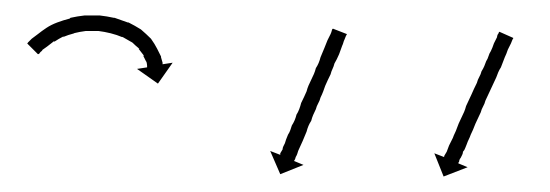

<svg xmlns="http://www.w3.org/2000/svg" viewBox="-20 -583 710 248"><path d="M16 -528Q16 -528 16 -528Q16 -528 16 -528Q16 -528 16 -528Q16 -528 16 -528Q18 -530 21 -533Q21 -533 21 -533Q21 -533 21 -533Q21 -533 21 -533Q21 -533 21 -533Q25 -536 29 -539Q29 -539 29 -539Q29 -539 29 -539Q29 -539 29 -539Q29 -539 29 -539Q34 -543 40 -547Q40 -547 40 -547Q40 -547 40 -547Q40 -547 40 -547Q40 -547 40 -547Q46 -551 54 -554Q54 -554 54 -554Q54 -554 54 -554Q54 -554 54 -554Q54 -554 54 -554Q62 -557 70 -559Q70 -559 70.5 -559.5Q71 -560 71 -560Q71 -560 71 -560Q71 -560 71 -560Q80 -562 89 -563Q89 -563 89 -563Q89 -563 89 -563Q89 -563 89 -563Q89 -563 89 -563Q99 -563 108 -563Q108 -563 108 -563Q108 -563 108 -563Q108 -563 108.5 -563Q109 -563 109 -563Q118 -562 127 -560Q127 -560 127 -560Q127 -560 127 -560Q128 -560 128 -560Q128 -560 128 -560Q137 -557 145 -554Q145 -554 145.5 -554Q146 -554 146 -554Q146 -554 146 -554Q146 -554 146 -554Q154 -550 162 -545Q162 -545 162 -545Q162 -545 162 -545Q162 -545 162 -545Q162 -545 162 -545Q169 -539 175 -533Q175 -533 175 -533Q175 -533 175 -533Q175 -533 175 -533Q175 -533 175 -533Q180 -526 183 -520Q183 -520 183 -520Q183 -520 183 -520Q183 -520 183 -520Q183 -520 183 -520Q186 -514 188 -510Q188 -510 188 -509.5Q188 -509 188 -509Q188 -509 188 -509Q188 -509 188 -509Q189 -505 190 -502Q190 -502 190 -502Q190 -502 190 -502Q190 -502 190 -502Q190 -502 190 -502Q190 -501 190 -500L203 -502L184 -475L157 -494L170 -496Q170 -497 170 -498Q170 -498 170 -498Q170 -498 170 -498Q170 -498 170 -498Q170 -498 170 -498Q170 -500 169 -504Q169 -504 169 -503.5Q169 -503 169 -503Q169 -503 169 -503Q169 -503 169 -503Q167 -507 165 -511Q165 -511 165.5 -511Q166 -511 166 -511Q166 -511 166 -511Q166 -511 166 -511Q163 -515 159 -520Q159 -520 159.5 -520Q160 -520 160 -520Q160 -520 160 -520Q160 -520 160 -520Q155 -524 150 -529Q150 -529 150 -529Q150 -529 150 -529Q150 -528 150.5 -528Q151 -528 151 -528Q144 -532 137 -536Q137 -536 137.5 -536Q138 -536 138 -536Q138 -536 138 -535.5Q138 -535 138 -535Q131 -538 123 -540Q123 -540 123 -540Q123 -540 123 -540Q123 -540 123 -540Q123 -540 123 -540Q115 -542 107 -543Q107 -543 107 -543Q107 -543 107 -543Q107 -543 107 -543Q107 -543 107 -543Q99 -543 91 -543Q91 -543 91 -543Q91 -543 91 -543Q91 -543 91 -543Q91 -543 91 -543Q83 -542 75 -540Q75 -540 75 -540Q75 -540 76 -540Q76 -540 76 -540Q76 -540 76 -540Q68 -538 61 -535Q61 -535 61.5 -535Q62 -535 62 -536Q62 -536 62 -536Q62 -536 62 -536Q56 -533 50 -529Q50 -529 50 -529.5Q50 -530 50 -530Q50 -530 50 -530Q50 -530 50 -530Q45 -526 41 -523Q41 -523 41 -523Q41 -523 41 -523Q41 -523 41 -523Q41 -523 41 -523Q37 -520 34 -518Q34 -518 34.5 -518Q35 -518 35 -518Q35 -518 35 -518Q35 -518 35 -518Q32 -516 31 -514Q31 -514 31 -514Q31 -514 31 -514Q31 -514 31 -514Q31 -514 31 -514Q30 -513 29 -513L15 -527Q16 -527 16 -528ZM427 -537Q426 -534 425 -532Q424 -530 423.5 -528Q423 -526 422 -524Q421 -521 420 -518.5Q419 -516 418 -513Q415 -506 412 -501Q411 -497 409.5 -494Q408 -491 407 -487Q403 -479 400 -472Q399 -469 397.5 -465Q396 -461 394 -457Q393 -453 391 -449.5Q389 -446 388 -442Q386 -438 384.5 -434.5Q383 -431 382 -427Q380 -424 378.5 -420.5Q377 -417 376 -413Q373 -406 371 -401Q369 -397 366 -390Q365 -388 364.5 -386Q364 -384 363 -382Q362 -381 361 -377Q361 -377 360.5 -376.5Q360 -376 360 -375L372 -370L342 -358L329 -388L342 -383Q342 -384 342 -385Q344 -388 345 -390Q345 -392 346 -394Q347 -396 348 -398Q349 -402 352 -409Q354 -412 355 -415Q356 -418 357 -421Q359 -424 360.5 -427.5Q362 -431 363 -435Q365 -438 366.5 -442Q368 -446 369 -450Q373 -458 376 -465Q377 -469 378.5 -472.5Q380 -476 382 -480Q384 -484 385.5 -487.5Q387 -491 388 -495Q390 -498 391.5 -501.5Q393 -505 394 -509Q397 -516 399 -521Q402 -528 403 -531Q406 -537 407 -539Q408 -541 409 -545Q409 -545 410 -546L428 -539Q428 -538 427 -537ZM642 -532Q641 -529 640 -527Q639 -525 638 -523Q637 -521 636 -519Q635 -516 634 -513.5Q633 -511 632 -509Q631 -506 629.5 -502.5Q628 -499 627 -496Q625 -493 623.5 -489.5Q622 -486 621 -483Q619 -479 617.5 -475.5Q616 -472 614 -468Q612 -464 610.5 -460.5Q609 -457 607 -453Q606 -449 604 -445.5Q602 -442 601 -438Q599 -434 597.5 -430.5Q596 -427 594 -423Q591 -415 588 -409Q587 -406 585.5 -403Q584 -400 583 -397Q582 -395 581 -392Q580 -389 578 -387Q578 -385 577 -383Q576 -381 575 -379Q574 -378 573.5 -376.5Q573 -375 573 -374Q572 -373 572 -372.5Q572 -372 572 -372L584 -367L553 -355L541 -385L554 -380Q553 -379 554 -382Q556 -385 557 -387Q558 -390 560 -395Q561 -397 562.5 -400Q564 -403 565 -405Q566 -408 567.5 -411Q569 -414 570 -417Q572 -423 576 -431Q578 -435 579.5 -438.5Q581 -442 582 -446Q584 -450 585.5 -453.5Q587 -457 589 -461Q592 -468 596 -476Q597 -480 599 -483.5Q601 -487 602 -491Q604 -494 605.5 -497.5Q607 -501 608 -504Q610 -507 611 -510.5Q612 -514 614 -517Q615 -519 616 -521.5Q617 -524 618 -527Q619 -529 620 -531Q621 -533 622 -535Q622 -536 622.5 -537.5Q623 -539 624 -540Q624 -541 625 -542L643 -534Q643 -533 642 -532Z"/></svg>

Font: FRB American Cursive Just Arrows
Style: Italic
Weight: 400
Italic angle: -25°
Version: Version 2.0;Modular Font Editor K font №1